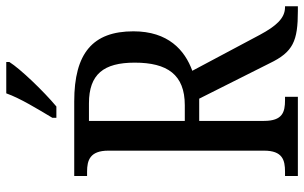

<svg xmlns="http://www.w3.org/2000/svg" viewBox="-199 -772 971 613"><g transform="rotate(-90 286.5 -465.5)"><path d="M217 -784V-771H253C302 -812 373 -886 395 -921V-931H295C279 -886 245 -831 217 -784ZM31 0H284V-41H273C235 -41 207 -49 207 -108V-315H278L391 -90C427 -15 462 0 558 0H573V-41H570C535 -41 510 -69 482 -121L367 -337C433 -361 493 -414 493 -525C493 -655 423 -714 269 -714H31V-673H45C81 -673 112 -664 112 -605V-108C112 -49 82 -41 45 -41H31ZM257 -361H207V-667H263C356 -667 393 -620 393 -521C393 -417 355 -361 257 -361Z"/></g></svg>

Font: Noto Serif Myanmar Condensed
Style: Regular
Weight: 400
Width: 3
Designer: Ben Mitchell and the Monotype Design Team
Foundry: Monotype Imaging Inc.
Version: Version 2.106